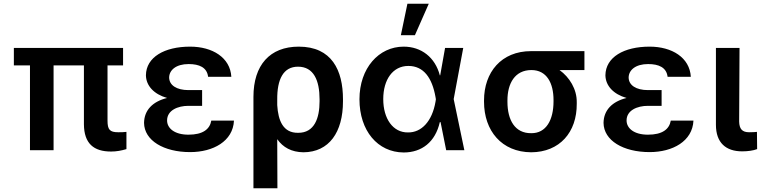

<svg xmlns="http://www.w3.org/2000/svg" viewBox="-20 -802 4068 1025"><path d="M637 -546H54V-453H140V0H266V-453H428V-138C429 -36 480 7 573 7C602 7 628 2 655 -6V-98C640 -96 627 -96 611 -96C566 -96 554 -110 554 -158V-453H637Z M749 -146C750 -52 854 10 995 10C1118 10 1224 -48 1229 -158H1108C1100 -112 1063 -83 986 -83C912 -83 872 -117 872 -159C872 -213 929 -237 986 -237H1059V-321H986C923 -321 883 -347 883 -389C884 -428 920 -460 987 -460C1044 -460 1085 -442 1091 -392H1215C1209 -495 1114 -553 995 -553C858 -553 760 -497 759 -400C760 -344 802 -299 872 -279C795 -260 750 -214 749 -146Z M1333 -285V203H1461L1460 -59C1491 -15 1536 10 1600 11C1737 10 1811 -96 1811 -261V-272C1811 -427 1751 -553 1575 -553C1420 -553 1333 -454 1333 -285ZM1460 -241V-270C1459 -378 1492 -446 1571 -446C1655 -446 1686 -372 1686 -272V-261C1686 -172 1659 -92 1571 -93C1492 -92 1465 -157 1460 -241Z M2135 12C2232 12 2304 -44 2328 -150H2332L2362 0H2459L2402 -273L2453 -546H2356L2330 -400H2328C2303 -496 2229 -553 2135 -553C2002 -553 1899 -438 1899 -272C1899 -104 1996 11 2135 12ZM2026 -273C2026 -377 2077 -450 2160 -450C2242 -450 2287 -386 2305 -284L2307 -272L2305 -259C2287 -154 2230 -94 2158 -95C2078 -94 2026 -168 2026 -273ZM2120 -614H2195L2269 -782H2155Z M2564 -266V-259C2564 -104 2658 10 2816 11C2968 10 3060 -96 3059 -248V-256C3060 -326 3020 -390 2967 -428H3100V-529H2815C2656 -529 2564 -416 2564 -266ZM2689 -259V-266C2689 -357 2729 -428 2817 -428C2899 -428 2935 -358 2935 -268V-261C2935 -162 2896 -90 2816 -91C2729 -90 2689 -161 2689 -259Z M3202 -146C3203 -52 3307 10 3448 10C3571 10 3677 -48 3682 -158H3561C3553 -112 3516 -83 3439 -83C3365 -83 3325 -117 3325 -159C3325 -213 3382 -237 3439 -237H3512V-321H3439C3376 -321 3336 -347 3336 -389C3337 -428 3373 -460 3440 -460C3497 -460 3538 -442 3544 -392H3668C3662 -495 3567 -553 3448 -553C3311 -553 3213 -497 3212 -400C3213 -344 3255 -299 3325 -279C3248 -260 3203 -214 3202 -146Z M3802 -546V-136C3802 -40 3855 6 3942 6C3972 6 4001 2 4022 -6L4021 -98C4012 -97 4000 -96 3979 -96C3942 -96 3927 -114 3926 -153L3928 -546Z"/></svg>

Font: Wafeq Semi Bold
Style: Regular
Weight: 600
Designer: Rasmus Andersson & Azza Alameddine
Foundry: Google & TypeTogether
Version: Version 3.000;January 28, 2025;FontCreator 15.0.0.3014 64-bi